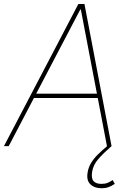

<svg xmlns="http://www.w3.org/2000/svg" viewBox="-33 -748 669 983"><path d="M11.7 0H-12.7L368.2 -727.5H399.4L538.1 0H514.6L380.9 -699.2H377.9ZM139.6 -268.6H477.5L472.7 -246.1H134.8ZM487.3 215.8Q450.2 215.8 429.2 195.1Q408.2 174.3 416 132.8Q420.4 107.4 433.8 85.4Q447.3 63.5 468.3 42.7Q489.3 22 515.6 0H538.1Q496.1 36.6 470 66.7Q443.8 96.7 438.5 132.8Q433.6 165.5 446 179.4Q458.5 193.4 486.3 193.4Q504.9 193.4 517.6 188.2Q530.3 183.1 543.9 173.8L554.7 193.4Q537.1 205.1 521.7 210.4Q506.3 215.8 487.3 215.8Z"/></svg>

Font: Inter Tight Thin
Style: Italic
Weight: 250
Italic angle: -9.39999°
Designer: Rasmus Andersson
Foundry: rsms
Version: Version 3.004